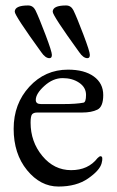

<svg xmlns="http://www.w3.org/2000/svg" viewBox="-20 -669 428 703"><path d="M131 -478Q34 -612 34 -626Q34 -649 83 -649Q101 -649 110 -631Q123 -604 146.5 -542Q170 -480 170 -468Q170 -456 161 -456Q146 -456 131 -478ZM270 -478Q173 -612 173 -626Q173 -649 222 -649Q240 -649 249 -631Q262 -604 285.5 -542Q309 -480 309 -468Q309 -456 300 -456Q285 -456 270 -478ZM229 -414Q289 -414 323.5 -389Q358 -364 358 -321Q358 -278 336.5 -267.5Q315 -257 281 -257H117Q103 -257 97.5 -250.5Q92 -244 92 -220Q92 -150 135 -98Q178 -46 240.5 -46Q303 -46 337 -90Q344 -97 348 -97Q359 -97 352 -71Q345 -45 302.5 -15.5Q260 14 194 14Q128 14 79 -46Q30 -106 30 -197.5Q30 -289 87.5 -351.5Q145 -414 229 -414ZM111 -303Q111 -288 130 -288H212Q259 -288 285 -293Q295 -294 295 -321.5Q295 -349 270 -366Q245 -383 209.5 -383Q174 -383 142.5 -354.5Q111 -326 111 -303Z"/></svg>

Font: EB Garamond
Style: Regular
Weight: 400
Version: Version 0.012